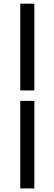

<svg xmlns="http://www.w3.org/2000/svg" viewBox="-20 -780 300 1059"><path d="M169.4 -281.2H91.8V-759.8H169.4ZM169.4 259.3H91.8V-223.6H169.4Z"/></svg>

Font: Kawthoolei
Style: Bold
Weight: 700
Designer: Moe Zed
Foundry: Moe Zed
Version: Version 1.000;July 10, 2024;FontCreator 14.0.0.2901 32-bit